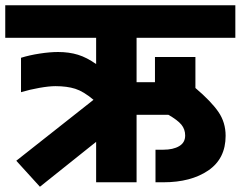

<svg xmlns="http://www.w3.org/2000/svg" viewBox="-30 -694 916 731"><path d="M490 -550V-381H560V-477H714V-359Q774 -308 801.5 -268Q829 -228 829 -177Q829 -90 763 -45Q697 0 592 0H562V-124H592Q629 -124 652 -137.5Q675 -151 675 -178Q675 -202 660.5 -219.5Q646 -237 611 -257H490V0H336V-154L122 17L32 -82L326 -314Q288 -346 256.5 -356Q225 -366 181 -366Q157 -366 120 -359.5Q83 -353 50 -343V-474Q82 -484 121 -490Q160 -496 191 -496Q233 -496 267 -485.5Q301 -475 336 -450V-550H-10V-674H866V-550Z"/></svg>

Font: Biryani Black
Style: Regular
Weight: 900
Designer: Dan Reynolds and Mathieu Reguer
Foundry: Dan Reynolds and Mathieu Reguer
Version: Version 1.004; ttfautohint (v1.1) -l 5 -r 5 -G 72 -x 0 -D la